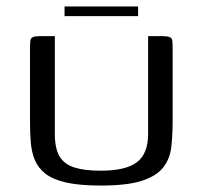

<svg xmlns="http://www.w3.org/2000/svg" viewBox="-20 -572 628 595"><path d="M515 -197Q515 -154 511 -117.5Q507 -81 486.5 -54Q466 -27 420.5 -12Q375 3 292 3Q226 3 184.5 -6.5Q143 -16 120.5 -34Q98 -52 88 -76Q78 -100 75.5 -129.5Q73 -159 73 -191V-420Q73 -436 74 -445Q75 -454 82 -457Q89 -460 103 -460H150V-157Q150 -112 164.5 -87.5Q179 -63 210.5 -53Q242 -43 292 -43Q370 -43 404.5 -69.5Q439 -96 439 -157V-460H484Q499 -460 506 -457Q513 -454 514 -445Q515 -436 515 -420ZM180 -522V-552H408V-522Z"/></svg>

Font: Genos
Style: Regular
Weight: 400
Designer: Robert E. Leuschke
Foundry: Robert E. Leuschke
Version: Version 1.010